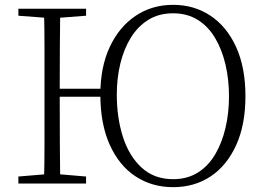

<svg xmlns="http://www.w3.org/2000/svg" viewBox="-20 -759 1096 794"><path d="M162 0Q164 -83 164 -166Q164 -249 164 -333V-390Q164 -474 164 -557.5Q164 -641 162 -723H229Q228 -641 227.5 -557Q227 -473 227 -387V-369Q227 -258 227.5 -170.5Q228 -83 229 0ZM56 0V-29L188 -40H206L336 -29V0ZM56 -694V-723H336V-694L206 -684H188ZM198 -359V-392H428V-359ZM696 15Q608 15 540 -30Q472 -75 433.5 -161Q395 -247 395 -368Q395 -481 433.5 -564Q472 -647 540 -693Q608 -739 696 -739Q783 -739 850.5 -694Q918 -649 956.5 -564.5Q995 -480 995 -361Q995 -243 956.5 -158.5Q918 -74 851 -29.5Q784 15 696 15ZM696 -18Q754 -18 797.5 -45Q841 -72 869.5 -120Q898 -168 912.5 -230Q927 -292 927 -361Q927 -430 912.5 -492Q898 -554 869.5 -602Q841 -650 797.5 -677Q754 -704 696 -704Q637 -704 593.5 -677Q550 -650 521 -603Q492 -556 477.5 -495.5Q463 -435 463 -368Q463 -272 488.5 -192.5Q514 -113 566 -65.5Q618 -18 696 -18Z"/></svg>

Font: Noto Serif JP ExtraLight
Style: Regular
Weight: 200
Designer: Ryoko NISHIZUKA  (kana & ideographs); Frank Grießhammer (Latin, Greek & Cyrillic); Wenlong ZHANG  (bopomofo); Sandoll Co
Foundry: Adobe
Version: Version 2.002-H1;hotconv 1.1.0;makeotfexe 2.6.0